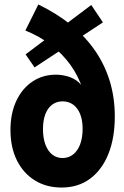

<svg xmlns="http://www.w3.org/2000/svg" viewBox="-20 -840 562 868"><path d="M258.3 7.8Q189.9 7.8 137.9 -24.2Q85.9 -56.2 56.6 -114.7Q27.3 -173.3 27.3 -252.4Q27.3 -327.6 53.7 -383.8Q80.1 -439.9 126.5 -471.2Q172.9 -502.4 232.9 -502.4Q258.3 -502.4 285.2 -494.9Q312 -487.3 332.8 -470.5Q353.5 -453.6 360.4 -426.3L333.5 -457H371.1L354 -435.1Q335.4 -495.1 298.8 -546.1Q262.2 -597.2 210.4 -636.7Q158.7 -676.3 94.7 -702.1L153.3 -819.8Q237.8 -778.8 302.2 -726.3Q366.7 -673.8 410.4 -610.1Q454.1 -546.4 476.6 -472.2Q499 -397.9 499 -313.5Q499 -216.3 470 -144Q440.9 -71.8 387.2 -32Q333.5 7.8 258.3 7.8ZM263.7 -125.5Q291.5 -126 311.8 -142.6Q332 -159.2 342.8 -188.7Q353.5 -218.3 353.5 -257.8Q353.5 -296.9 342.3 -324.5Q331.1 -352.1 310.8 -366.9Q290.5 -381.8 263.2 -381.8Q235.8 -381.8 215.8 -366.9Q195.8 -352.1 185.1 -324Q174.3 -295.9 174.3 -256.3Q174.3 -215.8 185.3 -186.3Q196.3 -156.7 216.3 -141.1Q236.3 -125.5 263.7 -125.5ZM136.2 -535.2 95.7 -594.2 392.6 -817.4 445.3 -738.8Z"/></svg>

Font: Reddit Sans Condensed ExtraBold
Style: Regular
Weight: 800
Designer: Stephen Hutchings
Foundry: Reddit
Version: Version 1.014